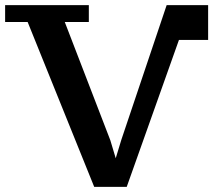

<svg xmlns="http://www.w3.org/2000/svg" viewBox="-30 -725 833 750"><path d="M621 -705H783V-569H669L465 5H338L78 -639H-10V-705H317V-639H223L401 -177L428 -87H416L444 -179Z"/></svg>

Font: PT Serif Caption
Style: Semibold
Weight: 600
Designer: A.Korolkova, O.Umpeleva, V.Yefimov
Foundry: ParaType Ltd
Version: Version 1.00;May 2, 2020;FontCreator 12.0.0.2544 64-bit